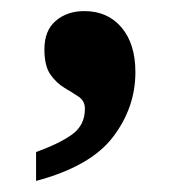

<svg xmlns="http://www.w3.org/2000/svg" viewBox="-20 -172 334 346"><path d="M45 102Q89 86 111 69.5Q133 53 133 24Q133 10 122 2.5Q111 -5 96.5 -13.5Q82 -22 71 -37.5Q60 -53 60 -83Q60 -117 80.5 -134.5Q101 -152 132 -152Q174 -152 199 -122.5Q224 -93 224 -42Q224 22 183.5 75Q143 128 45 154Z"/></svg>

Font: Noto Serif Thai
Style: Bold
Weight: 700
Designer: Monotype Design Team
Foundry: Monotype Imaging Inc.
Version: Version 2.002; ttfautohint (v1.8.4.7-5d5b)